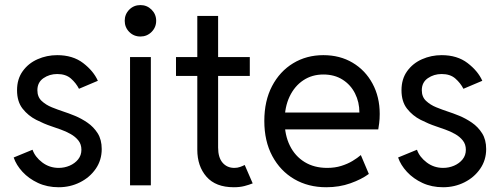

<svg xmlns="http://www.w3.org/2000/svg" viewBox="-20 -748 2025 775"><path d="M216.8 7.8Q170.9 7.8 133.5 -9.5Q96.2 -26.9 70.8 -54.4Q45.4 -82 35.2 -112.3L111.3 -143.6Q121.6 -114.3 150.6 -92.3Q179.7 -70.3 216.8 -70.3Q240.2 -70.3 261.2 -79.3Q282.2 -88.4 295.4 -104.7Q308.6 -121.1 308.6 -143.6Q308.6 -165.5 296.4 -180.9Q284.2 -196.3 265.1 -207Q246.1 -217.8 225.3 -225.1Q204.6 -232.4 187.5 -238.3Q158.2 -248 126 -264.4Q93.8 -280.8 71.3 -309.3Q48.8 -337.9 48.8 -383.8Q48.8 -429.2 71.8 -460.9Q94.7 -492.7 131.8 -509Q168.9 -525.4 210.9 -525.4Q273.9 -525.4 315.7 -493.4Q357.4 -461.4 375 -421.9L298.8 -389.6Q287.1 -412.6 266.4 -430.9Q245.6 -449.2 210.9 -449.2Q179.7 -449.2 155.3 -432.4Q130.9 -415.5 130.9 -383.8Q130.9 -356.9 147.9 -340.8Q165 -324.7 189.2 -314.9Q213.4 -305.2 235.4 -297.9Q255.4 -291.5 281.7 -280.8Q308.1 -270 333 -252.9Q357.9 -235.8 374.3 -210Q390.6 -184.1 390.6 -146.5Q390.6 -101.6 366.5 -66.7Q342.3 -31.7 302.7 -12Q263.2 7.8 216.8 7.8Z M504.9 0V-517.6H588.9V0ZM546.9 -600.6Q520 -600.6 501.7 -619.1Q483.4 -637.7 483.4 -664.1Q483.4 -690.4 501.7 -709Q520 -727.5 546.9 -727.5Q573.2 -727.5 591.8 -709Q610.4 -690.4 610.4 -664.1Q610.4 -637.7 591.8 -619.1Q573.2 -600.6 546.9 -600.6Z M923.8 7.8Q850.6 7.8 813.5 -34.7Q776.4 -77.1 776.4 -143.6V-683.6H860.4V-152.3Q860.4 -112.3 878.4 -91.3Q896.5 -70.3 925.8 -70.3Q938.5 -70.3 948.7 -74Q959 -77.6 967.8 -82L1000 -7.8Q985.4 -2 966.8 2.9Q948.2 7.8 923.8 7.8ZM690.4 -441.4V-517.6H988.3V-441.4Z M1296.9 7.8Q1224.1 7.8 1167.7 -25.1Q1111.3 -58.1 1079.1 -118.2Q1046.9 -178.2 1046.9 -259.8Q1046.9 -340.8 1078.1 -400.4Q1109.4 -460 1163.3 -492.7Q1217.3 -525.4 1285.2 -525.4Q1352.1 -525.4 1403.3 -494.9Q1454.6 -464.4 1483.6 -410.6Q1512.7 -356.9 1512.7 -288.1Q1512.7 -267.1 1510.5 -250.5Q1508.3 -233.9 1506.8 -225.6H1110.4V-293.9H1430.7Q1430.7 -335.9 1413.1 -370.8Q1395.5 -405.8 1362.8 -426.5Q1330.1 -447.3 1285.2 -447.3Q1239.3 -447.3 1204.1 -423.8Q1168.9 -400.4 1148.9 -358.2Q1128.9 -315.9 1128.9 -259.8Q1128.9 -203.1 1149.9 -160.4Q1170.9 -117.7 1209.5 -94Q1248 -70.3 1300.8 -70.3Q1332 -70.3 1357.7 -78.4Q1383.3 -86.4 1403.1 -98.4Q1422.9 -110.4 1436.5 -122.1L1468.8 -45.9Q1439 -23.9 1394.3 -8.1Q1349.6 7.8 1296.9 7.8Z M1768.6 7.8Q1722.7 7.8 1685.3 -9.5Q1647.9 -26.9 1622.6 -54.4Q1597.2 -82 1586.9 -112.3L1663.1 -143.6Q1673.3 -114.3 1702.4 -92.3Q1731.4 -70.3 1768.6 -70.3Q1792 -70.3 1813 -79.3Q1834 -88.4 1847.2 -104.7Q1860.4 -121.1 1860.4 -143.6Q1860.4 -165.5 1848.1 -180.9Q1835.9 -196.3 1816.9 -207Q1797.9 -217.8 1777.1 -225.1Q1756.3 -232.4 1739.3 -238.3Q1710 -248 1677.7 -264.4Q1645.5 -280.8 1623 -309.3Q1600.6 -337.9 1600.6 -383.8Q1600.6 -429.2 1623.5 -460.9Q1646.5 -492.7 1683.6 -509Q1720.7 -525.4 1762.7 -525.4Q1825.7 -525.4 1867.4 -493.4Q1909.2 -461.4 1926.8 -421.9L1850.6 -389.6Q1838.9 -412.6 1818.1 -430.9Q1797.4 -449.2 1762.7 -449.2Q1731.4 -449.2 1707 -432.4Q1682.6 -415.5 1682.6 -383.8Q1682.6 -356.9 1699.7 -340.8Q1716.8 -324.7 1741 -314.9Q1765.1 -305.2 1787.1 -297.9Q1807.1 -291.5 1833.5 -280.8Q1859.9 -270 1884.8 -252.9Q1909.7 -235.8 1926 -210Q1942.4 -184.1 1942.4 -146.5Q1942.4 -101.6 1918.2 -66.7Q1894 -31.7 1854.5 -12Q1814.9 7.8 1768.6 7.8Z"/></svg>

Font: Reddit Sans
Style: Regular
Weight: 400
Designer: Stephen Hutchings
Foundry: Reddit
Version: Version 1.014